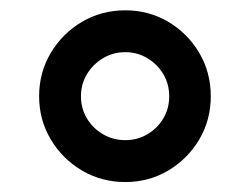

<svg xmlns="http://www.w3.org/2000/svg" viewBox="-20 -753 487 374"><path d="M224.1 -398.4Q177.7 -398.4 139.6 -420.9Q101.6 -443.4 78.9 -481.4Q56.2 -519.5 56.2 -565.4Q56.2 -611.8 78.9 -649.9Q101.6 -688 139.6 -710.4Q177.7 -732.9 224.1 -732.9Q270 -732.9 307.9 -710.4Q345.7 -688 368.2 -649.9Q390.6 -611.8 390.6 -565.4Q390.6 -519.5 368.2 -481.4Q345.7 -443.4 307.9 -420.9Q270 -398.4 224.1 -398.4ZM224.1 -480Q247.6 -480 267.1 -491.5Q286.6 -502.9 298.1 -522.2Q309.6 -541.5 309.6 -565.4Q309.6 -589.4 298.1 -608.6Q286.6 -627.9 267.1 -639.6Q247.6 -651.4 224.1 -651.4Q200.2 -651.4 180.7 -639.6Q161.1 -627.9 149.4 -608.6Q137.7 -589.4 137.7 -565.4Q137.7 -541.5 149.4 -522.2Q161.1 -502.9 180.7 -491.5Q200.2 -480 224.1 -480Z"/></svg>

Font: Inter 20pt Medium
Style: Regular
Weight: 500
Version: Version 4.001;git-66647c0bb